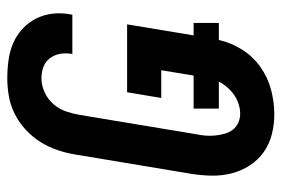

<svg xmlns="http://www.w3.org/2000/svg" viewBox="-146 -638 791 540"><g transform="rotate(-90 250.0 -367.5)"><path d="M199 8Q170 8 142.5 1Q115 -6 92.5 -22Q70 -38 55 -61.5Q40 -85 33 -112Q26 -139 26.5 -168.5Q27 -198 32 -228L86 -552Q90 -577 98.5 -602Q107 -627 121 -649.5Q135 -672 155.5 -691Q176 -710 200 -722Q224 -734 249.5 -738.5Q275 -743 300 -743Q326 -743 351.5 -739.5Q377 -736 399 -726.5Q421 -717 439 -700.5Q457 -684 468 -662.5Q479 -641 482 -616Q485 -591 480 -565L479 -560H368L369 -562Q372 -579 369 -595Q366 -611 356.5 -623.5Q347 -636 332 -641.5Q317 -647 300 -647Q281 -647 261 -638Q241 -629 227 -612.5Q213 -596 206.5 -576Q200 -556 197 -537L143 -212Q140 -198 139 -184.5Q138 -171 139.5 -157.5Q141 -144 144.5 -131.5Q148 -119 155.5 -109Q163 -99 175 -93.5Q187 -88 201 -88Q214 -88 228 -92.5Q242 -97 253.5 -105Q265 -113 275 -124.5Q285 -136 291 -148H215V-219H308L323 -310H245L261 -406H452L421 -219H456V-148H408Q401 -115 381.5 -83.5Q362 -52 332 -31Q302 -10 267.5 -1Q233 8 199 8Z"/></g></svg>

Font: Iosevka SS18
Style: Bold Italic
Weight: 700
Italic angle: -9°
Monospace: yes
Designer: Belleve Invis
Foundry: Belleve Invis
Version: Version 25.1.1; ttfautohint (v1.8.4)